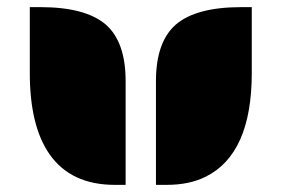

<svg xmlns="http://www.w3.org/2000/svg" viewBox="-20 -518 789 538"><path d="M417 -291Q417 -400.4 472.7 -449.2Q529.8 -498 655.8 -498H685.5V-313.5Q685.5 -86.4 555.7 -22.5Q510.3 0 446.8 0H417ZM301.8 0Q179.2 0 119.1 -85.4Q63.5 -164.6 63.5 -313.5V-498H93.3Q219.2 -498 276.4 -449.2Q332 -400.4 332 -291V0Z"/></svg>

Font: Plaster
Style: Regular
Weight: 400
Designer: Eben Sorkin
Foundry: Eben Sorkin
Version: Version 1.007